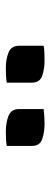

<svg xmlns="http://www.w3.org/2000/svg" viewBox="216 -1018 169 640"><g transform="rotate(90 300.0 -698.5)"><path d="M133 -760Q144 -762 157.5 -762.5Q171 -763 182 -763Q211 -763 233.5 -755Q256 -747 256 -721V-637Q244 -635 231 -634.5Q218 -634 206 -634Q178 -634 155.5 -643Q133 -652 133 -678ZM344 -760Q368 -763 393 -763Q422 -763 444.5 -755Q467 -747 467 -721V-637Q456 -635 442.5 -634.5Q429 -634 417 -634Q389 -634 366.5 -643Q344 -652 344 -678Z"/></g></svg>

Font: Recursive Sn Csl St Med
Style: Regular
Weight: 500
Version: Version 1.079;hotconv 1.0.112;makeotfexe 2.5.65598; ttfautoh